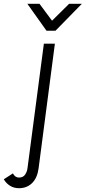

<svg xmlns="http://www.w3.org/2000/svg" viewBox="-140 -731 451 1011"><path d="M-120 213 -72 182Q-61 204 -40 204Q-18 204 -7.5 188Q3 172 5 153L91 -501H149L63 157Q56 207 28.5 233.5Q1 260 -40 260Q-67 260 -87.5 247Q-108 234 -120 213ZM4 -711H68L134 -622L224 -711H291L152 -569H105Z"/></svg>

Font: Bellota Text
Style: Italic
Weight: 400
Italic angle: -7.5°
Designer: Kemie Guaida
Foundry: Kemie Guaida
Version: Version 4.001